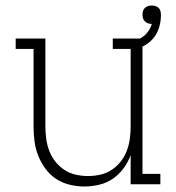

<svg xmlns="http://www.w3.org/2000/svg" viewBox="-20 -670 640 698"><path d="M287 8Q260 8 233 1.5Q206 -5 183.5 -20Q161 -35 145 -57Q129 -79 119 -104Q109 -129 105.5 -156Q102 -183 102 -210V-492H37V-530H145V-210Q145 -188 148 -165.5Q151 -143 159 -122Q167 -101 181 -83Q195 -65 214 -52.5Q233 -40 255.5 -35Q278 -30 300 -30Q322 -30 344.5 -35Q367 -40 386 -52.5Q405 -65 419 -83Q433 -101 441 -122Q449 -143 452 -165.5Q455 -188 455 -210V-492H390V-530H498V-38H563V0H455V-106Q446 -81 429.5 -58.5Q413 -36 390.5 -20.5Q368 -5 341 1.5Q314 8 287 8ZM477 -492 466 -520Q477 -524 488 -529.5Q499 -535 507.5 -543Q516 -551 522.5 -561.5Q529 -572 532 -583Q532 -583 531.5 -583Q531 -583 531 -583Q524 -583 517.5 -585.5Q511 -588 506.5 -592.5Q502 -597 500 -603.5Q498 -610 498 -617Q498 -624 500 -630.5Q502 -637 507 -641.5Q512 -646 518.5 -648Q525 -650 532 -650Q538 -650 545 -648Q552 -646 557 -641Q562 -636 563.5 -629Q565 -622 565 -615Q565 -594 559.5 -574Q554 -554 542.5 -537.5Q531 -521 513.5 -509.5Q496 -498 477 -492Z"/></svg>

Font: Iosevka Curly Slab XLtEx
Style: Regular
Weight: 200
Width: 7
Monospace: yes
Designer: Belleve Invis
Foundry: Belleve Invis
Version: Version 11.1.0; ttfautohint (v1.8.3)